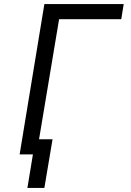

<svg xmlns="http://www.w3.org/2000/svg" viewBox="-20 -755 640 939"><path d="M114 164 141 0H76L197 -735H585L573 -661H269L171 -74H237L197 164Z"/></svg>

Font: Zed Sans Extended
Style: Italic
Weight: 400
Width: 7
Italic angle: -9°
Designer: Belleve Invis
Foundry: Belleve Invis
Version: Version 1.0.0; ttfautohint (v1.8.4)